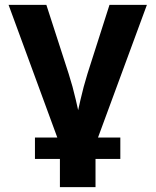

<svg xmlns="http://www.w3.org/2000/svg" viewBox="-20 -566 640 790"><path d="M228.3 34 15.3 -545.9H170.8L262.5 -262.5Q279.5 -209.6 291.9 -155.3Q304.3 -101 317.4 -43.1H286Q298.8 -101 311.1 -155.2Q323.4 -209.3 339.9 -262.5L430.5 -545.9H584.4L370.7 34ZM226.5 204.1V-3.9H373V204.1ZM123.8 87.9V0H475.1V87.9Z"/></svg>

Font: Inter Variable LoSnoCo
Style: Regular
Weight: 400
Designer: Rasmus Andersson
Foundry: rsms
Version: Version 4.000;git-a52131595; featfreeze: case,dlig,ss01,ss02